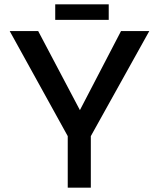

<svg xmlns="http://www.w3.org/2000/svg" viewBox="-20 -870 738 890"><path d="M294 -239 25 -726H157L366 -330L334 -328L541 -726H672L401 -239V0H294ZM236 -850H484V-778H236Z"/></svg>

Font: Josefin Sans Thin Medium
Style: Regular
Weight: 500
Version: Version 2.000